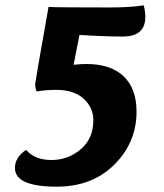

<svg xmlns="http://www.w3.org/2000/svg" viewBox="-20 -690 614 720"><path d="M441 -553Q374 -553 278 -559L256 -447Q282 -450 304 -450Q395 -450 443.5 -404Q492 -358 492 -271Q492 -156 409 -73Q326 10 193 10Q36 10 36 -60Q36 -100 78 -128Q110 -90 173 -90Q235 -90 282.5 -130Q330 -170 330 -239Q330 -287 293.5 -320Q257 -353 191 -353Q150 -353 118 -347Q112 -355 112 -376Q112 -382 162 -664Q195 -662 389 -662Q470 -662 519 -670Q525 -647 525 -627Q525 -553 441 -553Z"/></svg>

Font: Overlock Black
Style: Italic
Weight: 900
Designer: Dario Muhafara
Foundry: Dario Manuel Muhafara
Version: Version 1.002